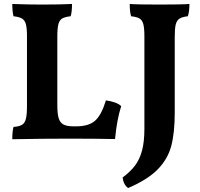

<svg xmlns="http://www.w3.org/2000/svg" viewBox="-20 -699 1010 968"><path d="M514 -193Q569 -185 591 -164Q569 -95 560 2Q458 0 328 0Q183 0 42 3Q42 -37 48 -59Q76 -61 90.5 -69.5Q105 -78 110.5 -99.5Q116 -121 116 -165V-517Q116 -557 110.5 -577Q105 -597 91 -605.5Q77 -614 48 -617Q42 -641 42 -679Q120 -676 192 -676Q283 -676 343 -679Q343 -636 336 -617Q308 -614 294 -606Q280 -598 274.5 -577.5Q269 -557 269 -515V-168Q269 -125 276 -102.5Q283 -80 300.5 -71Q318 -62 352 -62H364Q428 -62 460 -91Q492 -120 514 -193ZM626 249Q603 233 598 196Q637 167 660.5 136Q684 105 696 60.5Q708 16 708 -50V-515Q708 -557 702.5 -577.5Q697 -598 683 -606Q669 -614 641 -617Q634 -639 634 -679Q670 -676 784 -676Q899 -676 935 -679Q935 -640 927 -617Q899 -614 885 -605Q871 -596 866 -575.5Q861 -555 861 -515V-131Q861 -30 843.5 36.5Q826 103 775 155Q724 207 626 249Z"/></svg>

Font: Vollkorn SC
Style: Bold
Weight: 700
Designer: Friedrich Althausen
Foundry: Friedrich Althausen
Version: Version 4.015